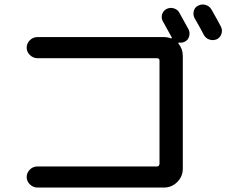

<svg xmlns="http://www.w3.org/2000/svg" viewBox="-20 -846 1040 861"><path d="M784.2 -789.1Q819.3 -725.6 825.2 -714.8Q833 -700.2 828.1 -682.6Q823.2 -665 806.6 -658.2Q796.9 -653.3 783.2 -655.3Q781.2 -655.3 780.3 -653.8Q779.3 -652.3 780.3 -650.4Q799.8 -627 799.8 -594.7V-89.8Q799.8 -54.7 774.9 -29.8Q750 -4.9 714.8 -4.9H148.4Q128.9 -4.9 114.3 -19Q99.6 -33.2 99.6 -51.8Q99.6 -71.3 113.8 -85.4Q127.9 -99.6 148.4 -99.6H683.6Q694.3 -99.6 695.3 -111.3V-574.2Q695.3 -585 683.6 -585H148.4Q128.9 -585 114.3 -599.1Q99.6 -613.3 99.6 -631.8Q99.6 -651.4 113.8 -665.5Q127.9 -679.7 148.4 -679.7H714.8Q731.4 -679.7 747.1 -673.8Q749 -672.9 750 -674.8Q751 -676.8 750 -678.7Q744.1 -690.4 730 -714.8Q715.8 -739.3 710 -751Q702.1 -765.6 707 -781.7Q711.9 -797.9 726.6 -805.7Q742.2 -813.5 759.3 -808.6Q776.4 -803.7 784.2 -789.1ZM928.7 -802.7Q957 -752.9 970.7 -726.6Q978.5 -710.9 973.1 -694.3Q967.8 -677.7 952.1 -669.9Q936.5 -663.1 919.4 -668.5Q902.3 -673.8 893.6 -690.4Q880.9 -715.8 852.5 -764.6Q844.7 -779.3 849.1 -796.9Q853.5 -814.5 870.1 -821.3Q885.7 -829.1 902.8 -823.7Q919.9 -818.4 928.7 -802.7Z"/></svg>

Font: Rounded-X Mgen+ 1m medium
Style: Regular
Weight: 500
Designer: [Source Han Sans]
Ryoko NISHIZUKA  (kana & ideographs); Paul D. Hunt (Latin, Greek & Cyrillic); Wenlong ZHANG  (bopomofo
Version: Version 1.059.20150602